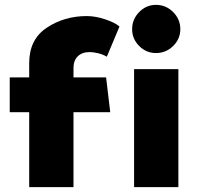

<svg xmlns="http://www.w3.org/2000/svg" viewBox="-20 -769 813 789"><path d="M433 -308H282V0H100V-308H20V-451H100V-510Q100 -607 172 -655Q244 -703 337 -703Q372 -703 412.5 -689.5Q453 -676 471 -660L419 -536Q402 -546 382 -550.5Q362 -555 349 -555Q317 -555 299.5 -537.5Q282 -520 282 -490V-451H416ZM621 -551Q581 -551 552 -580Q523 -609 523 -649Q523 -690 552 -719.5Q581 -749 621 -749Q662 -749 691.5 -719.5Q721 -690 721 -649Q721 -609 691.5 -580Q662 -551 621 -551ZM531 0V-485H713V0Z"/></svg>

Font: Palanquin Dark
Style: Bold
Weight: 700
Designer: Pria Ravichandran
Version: Version 1.000